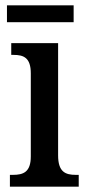

<svg xmlns="http://www.w3.org/2000/svg" viewBox="-20 -697 327 717"><path d="M6 -614H255V-677H6ZM17 0H274V-44H263C224 -44 197 -55 197 -117V-536H22V-492H31C69 -492 95 -481 95 -423V-113C95 -54 67 -44 28 -44H17Z"/></svg>

Font: Noto Serif Hebrew Condensed Medium
Style: Regular
Weight: 500
Width: 3
Designer: Monotype Design Team
Foundry: Monotype Imaging Inc.
Version: Version 2.004